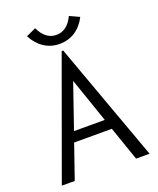

<svg xmlns="http://www.w3.org/2000/svg" viewBox="-145 -874 790 962"><g transform="rotate(-20 250.0 -393.5)"><path d="M412 0 349 -182H148L85 0H16L246 -634H254L484 0ZM249 -474 167 -236H331ZM340 -787 392 -763Q370 -719 333.5 -695Q297 -671 250 -671Q204 -671 167.5 -695Q131 -719 108 -763L160 -787Q192 -719 250 -719Q308 -719 340 -787Z"/></g></svg>

Font: Inconsolata Nerd Font Mono
Style: Regular
Weight: 400
Monospace: yes
Designer: Raph Levien, Cyreal, Brenton Simpson
Foundry: Raph Levien, Cyreal, Google
Version: Version 3.000; ttfautohint (v1.8.3);Nerd Fonts 3.0.2